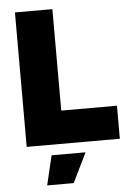

<svg xmlns="http://www.w3.org/2000/svg" viewBox="-62 -774 708 1037"><g transform="rotate(-5 292.0 -256.0)"><path d="M59 -729H262V-179H564V0H59ZM189 57H373L295 217H151Z"/></g></svg>

Font: Mona Sans Black
Style: Regular
Weight: 900
Designer: Deni Anggara
Foundry: GitHub
Version: Version 2.000